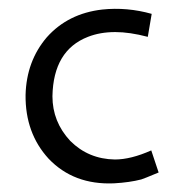

<svg xmlns="http://www.w3.org/2000/svg" viewBox="-20 -415 412 443"><path d="M329 -68 346 -17Q310 -2 306 -1Q279 6 243 8Q150 12 92 -49Q38 -108 39 -196Q41 -274 88 -329Q137 -384 216 -393Q273 -399 330 -383L321 -330Q279 -341 246 -341Q211 -341 183 -330Q103 -299 101 -193Q101 -134 142 -90Q184 -48 245 -47Q282 -47 329 -68Z"/></svg>

Font: GFS Neohellenic Rg
Style: Regular
Weight: 400
Designer: Takis Katsoulidis and George D. Matthiopoulos
Foundry: Takis Katsoulidis and George D. Matthiopoulos
Version: Version 1.0